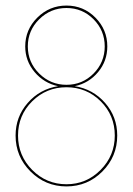

<svg xmlns="http://www.w3.org/2000/svg" viewBox="-20 -667 477 691"><path d="M70.8 -500Q70.8 -560.5 114.5 -603.8Q158.2 -647 219.2 -647Q280.3 -647 323.2 -603.8Q366.2 -560.5 366.2 -500Q366.2 -447.3 333 -407.5Q299.8 -367.7 249 -356.9Q314.9 -346.2 358.4 -296.4Q401.9 -246.6 401.9 -179.2Q401.9 -103.5 348.4 -49.8Q294.9 3.9 219.2 3.9Q143.6 3.9 89.8 -49.8Q36.1 -103.5 36.1 -179.2Q36.1 -246.6 79.6 -296.4Q123 -346.2 189 -356.9Q138.2 -367.7 104.5 -407.7Q70.8 -447.8 70.8 -500ZM44.9 -179.2Q44.9 -106.9 95.9 -55.4Q147 -3.9 219.2 -3.9Q291 -3.9 342 -55.4Q393.1 -106.9 393.1 -179.2Q393.1 -252 342.3 -302.5Q291.5 -353 219.2 -353Q147 -353 95.9 -302.5Q44.9 -252 44.9 -179.2ZM121.1 -597.7Q80.1 -557.1 80.1 -500Q80.1 -442.9 121.1 -402.3Q162.1 -361.8 219.2 -361.8Q276.4 -361.8 316.7 -402.3Q356.9 -442.9 356.9 -500Q356.9 -557.1 316.7 -597.7Q276.4 -638.2 219.2 -638.2Q162.1 -638.2 121.1 -597.7Z"/></svg>

Font: Rawengulk
Style: Ultralight
Weight: 200
Version: Version 0.92